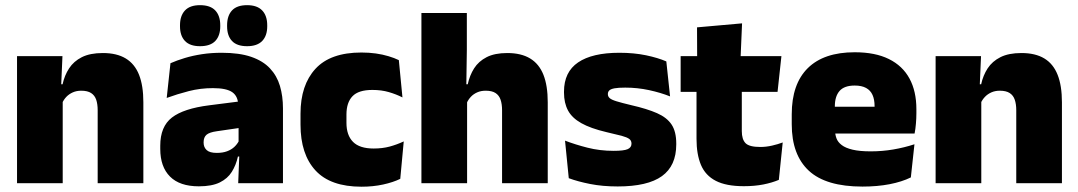

<svg xmlns="http://www.w3.org/2000/svg" viewBox="-20 -710 4178 744"><path d="M358.5 0V-283Q358.5 -306.5 352.8 -323.5Q347 -340.5 333 -349.5Q319 -358.5 295 -358.5Q276.5 -358.5 262 -352Q247.5 -345.5 237.2 -334.8Q227 -324 221 -310.5L194 -383.5H222.5Q230 -418 247.8 -445.2Q265.5 -472.5 297.2 -488.5Q329 -504.5 378.5 -504.5Q432.5 -504.5 467.2 -483.5Q502 -462.5 518.8 -420.2Q535.5 -378 535.5 -313.5V0ZM46 0V-492.5H222L216.5 -366L223 -348V0Z M903 0 908 -126 904.5 -130.5V-283.5L903 -301.5Q903 -336 880.8 -352.2Q858.5 -368.5 805 -368.5Q756.5 -368.5 711.8 -357Q667 -345.5 626 -330.5L640.5 -465Q665.5 -476 696 -485.2Q726.5 -494.5 762.5 -500Q798.5 -505.5 839 -505.5Q907.5 -505.5 953.2 -489.8Q999 -474 1026 -445.2Q1053 -416.5 1064.8 -377Q1076.5 -337.5 1076.5 -290V0ZM750.5 12Q676.5 12 638.8 -25.8Q601 -63.5 601 -133V-145.5Q601 -219.5 646.2 -254.5Q691.5 -289.5 791 -302L916.5 -318L927 -217L820.5 -201.5Q791.5 -197.5 780.2 -187.8Q769 -178 769 -159V-157Q769 -139.5 780.8 -128.5Q792.5 -117.5 820 -117.5Q843 -117.5 859.8 -123.8Q876.5 -130 887.8 -140.5Q899 -151 905.5 -163.5L930.5 -103.5H902Q894.5 -70 878.2 -44Q862 -18 831.5 -3Q801 12 750.5 12ZM755 -531Q716 -531 696.8 -551.2Q677.5 -571.5 677.5 -608V-612Q677.5 -649 696.8 -669.5Q716 -690 755 -690Q795 -690 814.2 -669.5Q833.5 -649 833.5 -612V-608Q833.5 -571.5 814.2 -551.2Q795 -531 755 -531ZM937.5 -531Q898 -531 879 -551.2Q860 -571.5 860 -608V-612Q860 -649 879 -669.5Q898 -690 937.5 -690Q976.5 -690 996 -669.5Q1015.5 -649 1015.5 -612V-608Q1015.5 -571.5 996 -551.2Q976.5 -531 937.5 -531Z M1381 13.5Q1260.5 13.5 1202.5 -49.5Q1144.5 -112.5 1144.5 -227V-269.5Q1144.5 -380.5 1202.5 -443.5Q1260.5 -506.5 1380.5 -506.5Q1410 -506.5 1436.5 -502.8Q1463 -499 1485.5 -492.2Q1508 -485.5 1525.5 -477L1539.5 -332.5Q1515 -345 1486.5 -353.2Q1458 -361.5 1423 -361.5Q1369 -361.5 1345.8 -337Q1322.5 -312.5 1322.5 -266.5V-234Q1322.5 -186 1348 -160.2Q1373.5 -134.5 1428 -134.5Q1462 -134.5 1489.8 -142Q1517.5 -149.5 1544.5 -162L1531 -17Q1503.5 -3.5 1464.5 5Q1425.5 13.5 1381 13.5Z M1925.5 0V-283Q1925.5 -306.5 1919.8 -323.5Q1914 -340.5 1900.2 -349.5Q1886.5 -358.5 1862 -358.5Q1843.5 -358.5 1829 -352Q1814.5 -345.5 1804.5 -334.8Q1794.5 -324 1788.5 -310.5L1752.5 -383.5H1792.5Q1800 -418 1817.2 -445.2Q1834.5 -472.5 1865.8 -488.5Q1897 -504.5 1945.5 -504.5Q1999.5 -504.5 2034.2 -483.5Q2069 -462.5 2085.8 -420.2Q2102.5 -378 2102.5 -313.5V0ZM1613 0V-659.5H1789V-516.5L1786.5 -345.5L1790 -331.5V0Z M2373.5 12.5Q2315 12.5 2267 3Q2219 -6.5 2184 -19.5L2169.5 -165Q2208.5 -150 2256.2 -137.8Q2304 -125.5 2358 -125.5Q2397.5 -125.5 2412.2 -132Q2427 -138.5 2427 -153V-154Q2427 -165 2418.5 -171.5Q2410 -178 2388.8 -183.8Q2367.5 -189.5 2330 -198Q2268.5 -212.5 2232.5 -232.8Q2196.5 -253 2181 -282Q2165.5 -311 2165.5 -351V-355Q2165.5 -431 2220.2 -468.2Q2275 -505.5 2380 -505.5Q2436.5 -505.5 2483.2 -495.8Q2530 -486 2562 -472L2576.5 -336.5Q2540 -351 2495 -360.8Q2450 -370.5 2403 -370.5Q2376 -370.5 2361.2 -367.8Q2346.5 -365 2341 -359.5Q2335.5 -354 2335.5 -346V-345Q2335.5 -336 2342.5 -329.8Q2349.5 -323.5 2369 -317.5Q2388.5 -311.5 2426 -302.5Q2487.5 -288.5 2526 -271.5Q2564.5 -254.5 2582.5 -227.2Q2600.5 -200 2600.5 -153.5V-150.5Q2600.5 -67.5 2545 -27.5Q2489.5 12.5 2373.5 12.5Z M2862.5 11.5Q2794 11.5 2753.8 -9.2Q2713.5 -30 2696.2 -71Q2679 -112 2679 -172V-436H2854.5V-202Q2854.5 -170 2869 -155.2Q2883.5 -140.5 2926 -140.5Q2949 -140.5 2971.8 -145.8Q2994.5 -151 3013 -158L2998 -13Q2972 -2 2938 4.8Q2904 11.5 2862.5 11.5ZM2617.5 -354V-492.5H3008L2993 -354ZM2681.5 -480.5 2681 -604 2855.5 -619.5 2849.5 -480.5Z M3322 13Q3180.5 13 3114.2 -48.5Q3048 -110 3048 -228.5V-267Q3048 -384.5 3110.2 -446Q3172.5 -507.5 3292 -507.5Q3371.5 -507.5 3424.5 -481.2Q3477.5 -455 3504.2 -405.8Q3531 -356.5 3531 -287V-271.5Q3531 -251.5 3529.2 -230.8Q3527.5 -210 3524 -192.5H3365.5Q3367.5 -223 3368.2 -250Q3369 -277 3369 -298.5Q3369 -324.5 3361 -342.2Q3353 -360 3336 -369.2Q3319 -378.5 3292 -378.5Q3251.5 -378.5 3233.2 -357.5Q3215 -336.5 3215 -298V-253.5L3216 -234.5V-203.5Q3216 -188 3221.5 -173.5Q3227 -159 3241.8 -147.8Q3256.5 -136.5 3283.8 -130Q3311 -123.5 3354.5 -123.5Q3399 -123.5 3441.5 -130.8Q3484 -138 3523.5 -151L3509.5 -22.5Q3475 -5.5 3427.2 3.8Q3379.5 13 3322 13ZM3141.5 -192.5V-296.5H3488.5V-192.5Z M3918 0V-283Q3918 -306.5 3912.2 -323.5Q3906.5 -340.5 3892.5 -349.5Q3878.5 -358.5 3854.5 -358.5Q3836 -358.5 3821.5 -352Q3807 -345.5 3796.8 -334.8Q3786.5 -324 3780.5 -310.5L3753.5 -383.5H3782Q3789.5 -418 3807.2 -445.2Q3825 -472.5 3856.8 -488.5Q3888.5 -504.5 3938 -504.5Q3992 -504.5 4026.8 -483.5Q4061.5 -462.5 4078.2 -420.2Q4095 -378 4095 -313.5V0ZM3605.5 0V-492.5H3781.5L3776 -366L3782.5 -348V0Z"/></svg>

Font: Anek Latin ExtraBold
Style: Regular
Weight: 800
Designer: Yesha Goshar
Foundry: Ek Type
Version: Version 1.003